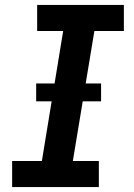

<svg xmlns="http://www.w3.org/2000/svg" viewBox="-20 -755 540 775"><path d="M29 0V-105H149L235 -630H130V-735H480V-630H361L274 -105H379V0ZM126 -346V-418H388V-346Z"/></svg>

Font: Iosevka SS04 Extrabold
Style: Italic
Weight: 800
Italic angle: -9°
Monospace: yes
Designer: Belleve Invis
Foundry: Belleve Invis
Version: Version 19.0.0; ttfautohint (v1.8.4)